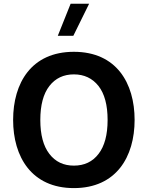

<svg xmlns="http://www.w3.org/2000/svg" viewBox="-20 -988 780 1014"><path d="M370.1 -714.4C145.5 -714.4 49.3 -549.3 49.3 -354.5C49.3 -160.2 146.5 5.4 370.1 5.4C594.2 5.4 690.9 -160.2 690.9 -354.5C690.9 -549.3 594.7 -714.4 370.1 -714.4ZM370.1 -595.2C424.3 -595.2 467.8 -574.7 500 -534.2C532.2 -493.2 548.3 -433.1 548.3 -354.5C548.3 -275.9 532.2 -216.3 500.5 -175.3C468.8 -133.8 425.3 -113.3 370.1 -113.3C315.4 -113.3 272.5 -133.8 240.7 -175.3C209 -216.3 192.9 -275.9 192.9 -354.5C192.9 -433.1 209 -492.7 240.7 -533.7C272.5 -574.7 315.9 -595.2 370.1 -595.2ZM285.2 -798.8H367.2L450.7 -968.3H353Z"/></svg>

Font: Estedad Bold
Style: Regular
Weight: 700
Designer: Amin Abedi
Version: Version 7.3